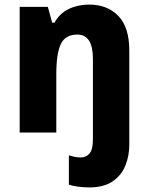

<svg xmlns="http://www.w3.org/2000/svg" viewBox="-20 -579 650 839"><path d="M370 240Q348 240 323.5 237Q299 234 281 228V100Q295 104 307 106.5Q319 109 333 109Q356 109 371 92Q386 75 386 30V-322Q386 -428 318 -428Q266 -428 246 -387Q226 -346 226 -253V0H66V-549H189L208 -480H218Q241 -521 281 -540Q321 -559 369 -559Q449 -559 497 -509.5Q545 -460 545 -358V53Q545 103 527.5 145.5Q510 188 471.5 214Q433 240 370 240Z"/></svg>

Font: Noto Sans Malayalam SemiCondensed ExtraBold
Style: Regular
Weight: 800
Width: 4
Designer: Jelle Bosma - Monotype Design Team
Foundry: Monotype Imaging Inc.
Version: Version 2.104; ttfautohint (v1.8.4.7-5d5b)